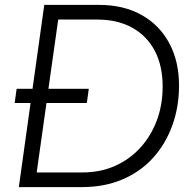

<svg xmlns="http://www.w3.org/2000/svg" viewBox="-20 -765 786 785"><path d="M57 0 105 -344H40L48 -402H113L161 -745H385Q485 -745 558.5 -704Q632 -663 672 -588.5Q712 -514 712 -415Q712 -329 685 -253.5Q658 -178 607 -121Q556 -64 482 -32Q408 0 314 0ZM130 -60H317Q391 -60 451 -87Q511 -114 554.5 -162Q598 -210 621.5 -273.5Q645 -337 645 -411Q645 -496 613 -557Q581 -618 521 -651.5Q461 -685 378 -685H218L178 -402H343L335 -344H170Z"/></svg>

Font: Plus Jakarta Sans Light
Style: Italic
Weight: 300
Italic angle: -8°
Designer: Gumpita Rahayu
Foundry: Tokotype
Version: Version 2.071; ttfautohint (v1.8.4.7-5d5b);gftools[0.9.29]